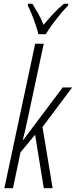

<svg xmlns="http://www.w3.org/2000/svg" viewBox="-20 -990 399 1010"><path d="M2.9 0 165 -759.8H210L127.4 -373Q121.1 -343.3 114.7 -314.7Q108.4 -286.1 100.1 -253.4H102.1L309.6 -529.8H359.4L203.6 -321.8L256.8 0H210.4L164.6 -281.2L87.9 -189L48.3 0ZM182.1 -810.1Q177.7 -829.1 167.7 -858.6Q157.7 -888.2 146.2 -916.7Q134.8 -945.3 126 -960.9L127.4 -970.2H150.4Q163.1 -950.2 179.7 -921.1Q196.3 -892.1 209.5 -859.4Q232.9 -888.7 260 -917.5Q287.1 -946.3 316.4 -970.2H339.4L338.4 -960.9Q320.8 -943.4 298.3 -916.5Q275.9 -889.6 254.9 -861.3Q233.9 -833 221.2 -810.1Z"/></svg>

Font: Open Sans Condensed Light
Style: Italic
Weight: 300
Width: 3
Italic angle: -12°
Designer: Monotype Design Team
Foundry: Monotype Imaging Inc.
Version: Version 3.000; ttfautohint (v1.8.4)